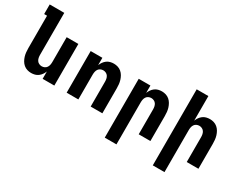

<svg xmlns="http://www.w3.org/2000/svg" viewBox="-104 -1299 2608 2077"><g transform="rotate(30 1200.0 -260.0)"><path d="M236 8Q211 8 186.5 0.5Q162 -7 142.5 -23.5Q123 -40 110 -62.5Q97 -85 89.5 -109.5Q82 -134 79.5 -159.5Q77 -185 77 -210V-615H41V-735H223V-210Q223 -192 226.5 -174.5Q230 -157 239.5 -142.5Q249 -128 265.5 -120Q282 -112 300 -112Q318 -112 334.5 -120Q351 -128 360.5 -142.5Q370 -157 373.5 -174.5Q377 -192 377 -210V-520H523V0H377V-92Q369 -71 355.5 -51.5Q342 -32 323.5 -18Q305 -4 282.5 2Q260 8 236 8Z M677 0V-520H823V-428Q831 -449 844.5 -468.5Q858 -488 876.5 -502Q895 -516 917.5 -522Q940 -528 964 -528Q989 -528 1013.5 -520.5Q1038 -513 1057.5 -496.5Q1077 -480 1090 -457.5Q1103 -435 1110.5 -410.5Q1118 -386 1120.5 -360.5Q1123 -335 1123 -310V0H977V-310Q977 -328 973.5 -345.5Q970 -363 960.5 -377.5Q951 -392 934.5 -400Q918 -408 900 -408Q882 -408 865.5 -400Q849 -392 839.5 -377.5Q830 -363 826.5 -345.5Q823 -328 823 -310V0Z M1277 215V-520H1423V-428Q1431 -449 1444.5 -468.5Q1458 -488 1476.5 -502Q1495 -516 1517.5 -522Q1540 -528 1564 -528Q1589 -528 1613.5 -520.5Q1638 -513 1657.5 -496.5Q1677 -480 1690 -457.5Q1703 -435 1710.5 -410.5Q1718 -386 1720.5 -360.5Q1723 -335 1723 -310V0H1577V-310Q1577 -328 1573.5 -345.5Q1570 -363 1560.5 -377.5Q1551 -392 1534.5 -400Q1518 -408 1500 -408Q1482 -408 1465.5 -400Q1449 -392 1439.5 -377.5Q1430 -363 1426.5 -345.5Q1423 -328 1423 -310V215Z M1877 215V-735H2023V-428Q2031 -449 2044.5 -468.5Q2058 -488 2076.5 -502Q2095 -516 2117.5 -522Q2140 -528 2164 -528Q2189 -528 2213.5 -520.5Q2238 -513 2257.5 -496.5Q2277 -480 2290 -457.5Q2303 -435 2310.5 -410.5Q2318 -386 2320.5 -360.5Q2323 -335 2323 -310V0H2177V-310Q2177 -328 2173.5 -345.5Q2170 -363 2160.5 -377.5Q2151 -392 2134.5 -400Q2118 -408 2100 -408Q2082 -408 2065.5 -400Q2049 -392 2039.5 -377.5Q2030 -363 2026.5 -345.5Q2023 -328 2023 -310V215Z"/></g></svg>

Font: Iosevka Heavy Extended
Style: Regular
Weight: 900
Width: 7
Monospace: yes
Designer: Belleve Invis
Foundry: Belleve Invis
Version: Version 32.5.0; ttfautohint (v1.8.4)